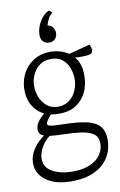

<svg xmlns="http://www.w3.org/2000/svg" viewBox="-102 -780 662 1059"><g transform="rotate(-10 229.0 -250.0)"><path d="M381 -334Q380 -286 361 -245.5Q342 -205 304 -180Q266 -155 207 -155Q132 -155 89.5 -196Q47 -237 42 -301Q38 -352 58 -397.5Q78 -443 119.5 -471.5Q161 -500 219 -500Q259 -500 296.5 -483.5Q334 -467 358 -431Q382 -395 381 -334ZM211 -194Q248 -195 273.5 -215Q299 -235 312 -266Q325 -297 325 -330Q325 -362 313 -392.5Q301 -423 276 -442.5Q251 -462 212 -460Q159 -459 128.5 -419.5Q98 -380 98 -328Q98 -296 110.5 -265Q123 -234 148 -214Q173 -194 211 -194ZM151 -196 184 -181Q155 -153 142.5 -135Q130 -117 132 -109Q134 -102 147.5 -99Q161 -96 179.5 -95.5Q198 -95 215 -94Q298 -93 348.5 -82Q399 -71 422.5 -44Q446 -17 446 32Q446 88 418.5 131.5Q391 175 339 199.5Q287 224 213 224Q120 224 69 186Q18 148 18 90Q18 59 31.5 31.5Q45 4 67 -19Q89 -42 116 -58Q143 -74 171 -81L175 -63Q145 -55 121 -32.5Q97 -10 83 18.5Q69 47 69 74Q69 123 115 147.5Q161 172 226 172Q286 172 325.5 154Q365 136 384 107Q403 78 403 47Q403 9 378 -8.5Q353 -26 309.5 -32Q266 -38 210 -39Q171 -40 140.5 -43Q110 -46 92.5 -56.5Q75 -67 75 -90Q75 -118 98.5 -143.5Q122 -169 151 -196ZM291 -463 437 -501Q443 -494 445.5 -484.5Q448 -475 446.5 -465.5Q445 -456 437 -450Q429 -446 410 -444.5Q391 -443 369.5 -443.5Q348 -444 332 -445Q316 -446 313 -445ZM226 -627 202 -638Q209 -641 213.5 -643Q218 -645 224 -645Q245 -645 256.5 -630Q268 -615 268 -598Q268 -577 255.5 -564Q243 -551 222 -551Q202 -551 189 -564Q176 -577 176 -599Q176 -628 187 -654Q198 -680 214.5 -698.5Q231 -717 248 -724Q252 -726 259 -719.5Q266 -713 266 -709Q252 -699 243.5 -683Q235 -667 230.5 -651Q226 -635 226 -627Z"/></g></svg>

Font: Karma Variable Light
Style: Regular
Weight: 300
Designer: Joana Correia
Foundry: Indian Type Foundry
Version: Version 3.000